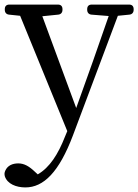

<svg xmlns="http://www.w3.org/2000/svg" viewBox="-29 -541 605 839"><path d="M82 278C161 278 229 212 290 50L486 -472L536 -477C548 -478 555 -486 555 -498V-501C555 -514 548 -521 535 -521H372C359 -521 352 -514 352 -501V-498C352 -486 359 -478 371 -477L446 -471L378 -276L304 -69L156 -470L225 -477C237 -478 244 -486 244 -498V-501C244 -514 237 -521 224 -521H12C-1 -521 -8 -514 -8 -501V-498C-8 -486 -1 -478 11 -477L59 -472L265 32L255 56C225 133 188 191 136 221L124 210C99 186 77 173 51 173C26 173 4 182 -6 205C-10 214 -10 220 -8 229C3 263 42 278 82 278Z"/></svg>

Font: 寒蝉锦书宋 Text
Style: Regular
Weight: 400
Designer: 寒蝉锦书宋{Warren} 思源宋体{Ryoko NISHIZUKA 西塚涼子 (kana & ideographs); Frank Grießhammer (Latin, Greek & Cyrillic); Wenlong ZHANG 
Foundry: Adobe & ChillType
Version: Version 2.000;Glyphs 3.1.1 (3135)